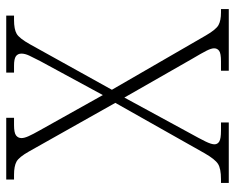

<svg xmlns="http://www.w3.org/2000/svg" viewBox="-89 -665 754 616"><g transform="rotate(-90 288.0 -357.0)"><path d="M9 0V-25H21Q55 -25 70 -34.5Q85 -44 104 -77L266 -364L110 -641Q92 -673 77.5 -681Q63 -689 35 -689H20V-714H218V-689H195Q170 -689 161.5 -682.5Q153 -676 153 -665Q153 -656 159 -642.5Q165 -629 178 -606L291 -404L400 -605Q411 -626 417.5 -640Q424 -654 424 -665Q424 -677 415.5 -683Q407 -689 385 -689H363V-714H546V-689H532Q502 -689 487.5 -680.5Q473 -672 454 -638L308 -375L482 -74Q501 -41 515.5 -33Q530 -25 556 -25H567V0H369V-25H399Q425 -25 433 -31Q441 -37 441 -47Q441 -56 433.5 -71Q426 -86 407 -118L283 -335L171 -129Q151 -93 142 -74.5Q133 -56 133 -46Q133 -36 142 -30.5Q151 -25 177 -25H203V0Z"/></g></svg>

Font: Noto Serif SemiCondensed ExtraLight
Style: Regular
Weight: 200
Width: 4
Designer: Monotype Design Team
Foundry: Monotype Imaging Inc.
Version: Version 2.014